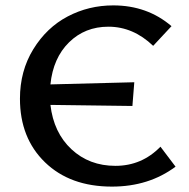

<svg xmlns="http://www.w3.org/2000/svg" viewBox="-20 -685 701 712"><path d="M575 -141 631 -67Q532 7 395 7Q240 7 147 -83Q54 -173 54 -319Q54 -422 103.5 -502.5Q153 -583 231 -624Q309 -665 400 -665Q526 -665 616 -588L548 -515Q474 -586 382 -586Q295 -586 236 -528Q177 -470 167 -372L478 -380L471 -292L167 -296Q179 -193 245 -131.5Q311 -70 408 -70Q506 -70 575 -141Z"/></svg>

Font: EauTest Semibold
Style: Regular
Weight: 600
Designer: Christian Thalmann (Catharsis Fonts)
Version: Version 0.001;PS 000.001;hotconv 1.0.88;makeotf.lib2.5.64775